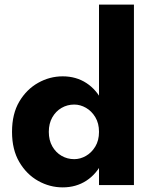

<svg xmlns="http://www.w3.org/2000/svg" viewBox="-20 -800 657 830"><path d="M408 -780V0H559V-780ZM32 -230Q32 -153 63.5 -99.5Q95 -46 145 -18Q195 10 251 10Q309 10 353.5 -19Q398 -48 424 -102Q450 -156 450 -230Q450 -305 424 -358.5Q398 -412 353.5 -441Q309 -470 251 -470Q195 -470 145 -442Q95 -414 63.5 -361Q32 -308 32 -230ZM191 -230Q191 -266 206 -292.5Q221 -319 246 -333.5Q271 -348 301 -348Q327 -348 351.5 -334Q376 -320 392 -293.5Q408 -267 408 -230Q408 -193 392 -166.5Q376 -140 351.5 -126Q327 -112 301 -112Q271 -112 246 -126.5Q221 -141 206 -167.5Q191 -194 191 -230Z"/></svg>

Font: Glinicke Jost Bold
Style: Bold
Weight: 700
Version: Version 3.710